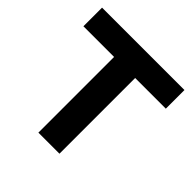

<svg xmlns="http://www.w3.org/2000/svg" viewBox="-205 -904 1173 1173"><g transform="rotate(45 382.0 -317.5)"><path d="M738 -564H473V90H291V-564H26V-725H738Z"/></g></svg>

Font: Gmarket Sans TTF Bold
Style: Regular
Weight: 700
Designer: Creative Director : Sungho Lee; Art Director : Kiwoong Choi; Project Manager : Sori Yang, Jongwook Yoon; Font Designer :
Foundry: Sandoll Inc.
Version: Version 1.000;hotconv 1.0.109;makeotfexe 2.5.65596